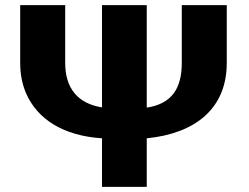

<svg xmlns="http://www.w3.org/2000/svg" viewBox="-20 -731 974 751"><path d="M554 -310V-711H379V-311C283 -326 235 -387 235 -485V-711H59V-485C59 -440 67 -401 82 -366C126 -265 227 -200 379 -190V0H554V-190C745 -209 867 -307 867 -485V-711H691V-485C691 -385 652 -325 554 -310Z"/></svg>

Font: Asimov
Style: XWid
Weight: 500
Designer: Google
Version: Version 2.000980; 2014